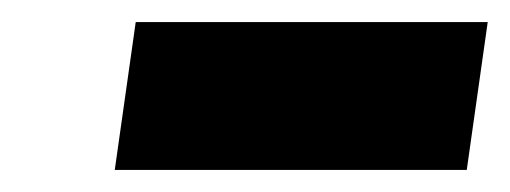

<svg xmlns="http://www.w3.org/2000/svg" viewBox="-20 -802 462 174"><path d="M403 -648H84L103 -782H422Z"/></svg>

Font: Fira Sans Black
Style: Italic
Weight: 900
Italic angle: -8°
Designer: Carrois Corporate & Edenspiekermann AG
Foundry: Carrois Corporate GbR & Edenspiekermann AG
Version: Version 4.203